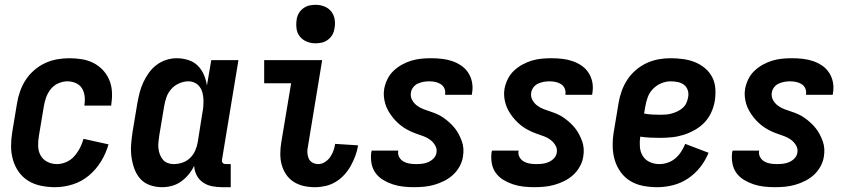

<svg xmlns="http://www.w3.org/2000/svg" viewBox="-20 -770 3540 798"><path d="M209 8Q179 8 150 2Q121 -4 97.5 -18.5Q74 -33 58 -55.5Q42 -78 34 -105.5Q26 -133 26 -162.5Q26 -192 31 -222L51 -342Q55 -367 64 -392Q73 -417 87.5 -439Q102 -461 123 -479Q144 -497 168 -508Q192 -519 217.5 -523.5Q243 -528 268 -528Q294 -528 319.5 -524Q345 -520 367 -509Q389 -498 406 -480.5Q423 -463 433 -440.5Q443 -418 445 -392.5Q447 -367 443 -340L442 -331H331V-336Q334 -354 331.5 -372Q329 -390 320 -404Q311 -418 294.5 -425Q278 -432 260 -432Q241 -432 222 -423.5Q203 -415 190.5 -399Q178 -383 171.5 -364.5Q165 -346 162 -327L142 -207Q138 -185 138.5 -163.5Q139 -142 148.5 -124.5Q158 -107 176.5 -97.5Q195 -88 217 -88Q236 -88 255.5 -96.5Q275 -105 289 -121Q303 -137 312.5 -155.5Q322 -174 327 -193L431 -170Q421 -134 400.5 -100Q380 -66 349.5 -40.5Q319 -15 282 -3.5Q245 8 209 8Z M939 8H903Q882 8 861.5 4Q841 0 824 -11.5Q807 -23 797.5 -41.5Q788 -60 787 -81Q778 -62 764 -45Q750 -28 732.5 -15.5Q715 -3 694.5 2.5Q674 8 654 8Q627 8 603 -0.5Q579 -9 563 -27Q547 -45 538.5 -68.5Q530 -92 526.5 -117.5Q523 -143 525 -169.5Q527 -196 531 -222L551 -342Q555 -364 560.5 -385.5Q566 -407 575.5 -427.5Q585 -448 598.5 -467Q612 -486 630.5 -500Q649 -514 671 -521Q693 -528 714 -528Q739 -528 762.5 -520.5Q786 -513 802 -497Q818 -481 827.5 -459Q837 -437 840 -414L858 -520H971L903 -108Q902 -104 902.5 -100Q903 -96 905.5 -93Q908 -90 911.5 -89Q915 -88 919 -88H939ZM702 -88Q720 -88 738 -94Q756 -100 770 -113.5Q784 -127 791.5 -144.5Q799 -162 802 -180L821 -300Q824 -314 825 -328.5Q826 -343 825.5 -357Q825 -371 821.5 -384.5Q818 -398 810 -409Q802 -420 789.5 -426Q777 -432 763 -432Q744 -432 724.5 -423.5Q705 -415 691.5 -399.5Q678 -384 671.5 -365Q665 -346 662 -327L642 -207Q640 -193 638.5 -179.5Q637 -166 638.5 -153Q640 -140 644.5 -128Q649 -116 657 -106.5Q665 -97 677 -92.5Q689 -88 702 -88Z M1289 8Q1265 8 1242.5 3Q1220 -2 1201 -14Q1182 -26 1169.5 -44.5Q1157 -63 1151 -84.5Q1145 -106 1145 -130Q1145 -154 1149 -178L1190 -424H1078V-520H1319L1260 -162Q1257 -149 1257.5 -136Q1258 -123 1263 -111.5Q1268 -100 1279 -94Q1290 -88 1303 -88Q1317 -88 1330.5 -96.5Q1344 -105 1352.5 -117.5Q1361 -130 1366 -144Q1371 -158 1373 -172L1468 -166Q1465 -144 1457 -122.5Q1449 -101 1438 -81Q1427 -61 1411 -43.5Q1395 -26 1375 -14Q1355 -2 1333 3Q1311 8 1289 8ZM1291 -590Q1272 -590 1255 -597Q1238 -604 1226.5 -618Q1215 -632 1212.5 -651Q1210 -670 1213 -689Q1215 -703 1222 -715Q1229 -727 1240.5 -735.5Q1252 -744 1265 -747Q1278 -750 1292 -750Q1311 -750 1328.5 -743Q1346 -736 1357 -722Q1368 -708 1371 -689Q1374 -670 1370 -651Q1368 -637 1361 -625Q1354 -613 1342.5 -604.5Q1331 -596 1318 -593Q1305 -590 1291 -590Z M1701 8Q1678 8 1655.5 5.5Q1633 3 1612 -4Q1591 -11 1572 -22.5Q1553 -34 1540.5 -51.5Q1528 -69 1524 -91.5Q1520 -114 1523 -137L1525 -144H1636L1635 -142Q1633 -128 1639.5 -116.5Q1646 -105 1657.5 -98.5Q1669 -92 1682.5 -90Q1696 -88 1709 -88Q1722 -88 1735 -89.5Q1748 -91 1760.5 -96.5Q1773 -102 1782.5 -112Q1792 -122 1794 -135Q1797 -151 1789 -165Q1781 -179 1768.5 -188.5Q1756 -198 1741 -203.5Q1726 -209 1711.5 -214Q1697 -219 1682.5 -226Q1668 -233 1655.5 -241.5Q1643 -250 1632 -260.5Q1621 -271 1611.5 -283Q1602 -295 1594 -309Q1586 -323 1581.5 -338Q1577 -353 1575.5 -369Q1574 -385 1577 -402Q1581 -422 1590.5 -441.5Q1600 -461 1616 -476Q1632 -491 1651 -501.5Q1670 -512 1690 -518Q1710 -524 1730.5 -526Q1751 -528 1772 -528Q1794 -528 1816.5 -525.5Q1839 -523 1859.5 -516Q1880 -509 1897.5 -497Q1915 -485 1926.5 -467Q1938 -449 1942 -427.5Q1946 -406 1942 -383L1941 -376H1830V-378Q1832 -391 1827 -402.5Q1822 -414 1811.5 -420.5Q1801 -427 1788.5 -429.5Q1776 -432 1764 -432Q1752 -432 1740.5 -430Q1729 -428 1717.5 -423Q1706 -418 1698 -408Q1690 -398 1688 -386Q1685 -369 1692.5 -355Q1700 -341 1712.5 -331.5Q1725 -322 1739.5 -316.5Q1754 -311 1769.5 -306Q1785 -301 1799 -294.5Q1813 -288 1825.5 -279Q1838 -270 1849.5 -259.5Q1861 -249 1870.5 -237Q1880 -225 1887 -211.5Q1894 -198 1899.5 -183Q1905 -168 1906 -151.5Q1907 -135 1904 -118Q1901 -98 1890 -78Q1879 -58 1862.5 -43Q1846 -28 1826 -18Q1806 -8 1785 -2Q1764 4 1743 6Q1722 8 1701 8Z M2201 8Q2178 8 2155.5 5.5Q2133 3 2112 -4Q2091 -11 2072 -22.5Q2053 -34 2040.5 -51.5Q2028 -69 2024 -91.5Q2020 -114 2023 -137L2025 -144H2136L2135 -142Q2133 -128 2139.5 -116.5Q2146 -105 2157.5 -98.5Q2169 -92 2182.5 -90Q2196 -88 2209 -88Q2222 -88 2235 -89.5Q2248 -91 2260.5 -96.5Q2273 -102 2282.5 -112Q2292 -122 2294 -135Q2297 -151 2289 -165Q2281 -179 2268.5 -188.5Q2256 -198 2241 -203.5Q2226 -209 2211.5 -214Q2197 -219 2182.5 -226Q2168 -233 2155.5 -241.5Q2143 -250 2132 -260.5Q2121 -271 2111.5 -283Q2102 -295 2094 -309Q2086 -323 2081.5 -338Q2077 -353 2075.5 -369Q2074 -385 2077 -402Q2081 -422 2090.5 -441.5Q2100 -461 2116 -476Q2132 -491 2151 -501.5Q2170 -512 2190 -518Q2210 -524 2230.5 -526Q2251 -528 2272 -528Q2294 -528 2316.5 -525.5Q2339 -523 2359.5 -516Q2380 -509 2397.5 -497Q2415 -485 2426.5 -467Q2438 -449 2442 -427.5Q2446 -406 2442 -383L2441 -376H2330V-378Q2332 -391 2327 -402.5Q2322 -414 2311.5 -420.5Q2301 -427 2288.5 -429.5Q2276 -432 2264 -432Q2252 -432 2240.5 -430Q2229 -428 2217.5 -423Q2206 -418 2198 -408Q2190 -398 2188 -386Q2185 -369 2192.5 -355Q2200 -341 2212.5 -331.5Q2225 -322 2239.5 -316.5Q2254 -311 2269.5 -306Q2285 -301 2299 -294.5Q2313 -288 2325.5 -279Q2338 -270 2349.5 -259.5Q2361 -249 2370.5 -237Q2380 -225 2387 -211.5Q2394 -198 2399.5 -183Q2405 -168 2406 -151.5Q2407 -135 2404 -118Q2401 -98 2390 -78Q2379 -58 2362.5 -43Q2346 -28 2326 -18Q2306 -8 2285 -2Q2264 4 2243 6Q2222 8 2201 8Z M2712 8Q2682 8 2653 2.5Q2624 -3 2600 -17.5Q2576 -32 2559.5 -55Q2543 -78 2535 -105Q2527 -132 2526.5 -162Q2526 -192 2531 -222L2551 -342Q2555 -367 2564 -392Q2573 -417 2587.5 -439Q2602 -461 2623 -479Q2644 -497 2668 -508Q2692 -519 2717 -523.5Q2742 -528 2767 -528Q2793 -528 2819 -524.5Q2845 -521 2867.5 -512Q2890 -503 2909 -487.5Q2928 -472 2939.5 -450.5Q2951 -429 2953 -403Q2955 -377 2951 -351Q2947 -327 2936.5 -303.5Q2926 -280 2908.5 -261.5Q2891 -243 2868 -230Q2845 -217 2821 -209.5Q2797 -202 2772.5 -199.5Q2748 -197 2724 -197Q2703 -197 2682.5 -198Q2662 -199 2641 -202Q2638 -181 2639.5 -160Q2641 -139 2651.5 -122Q2662 -105 2680.5 -96.5Q2699 -88 2721 -88Q2738 -88 2755.5 -94Q2773 -100 2787 -112Q2801 -124 2811 -139.5Q2821 -155 2828 -172L2925 -135Q2912 -103 2890.5 -75.5Q2869 -48 2840 -28.5Q2811 -9 2778 -0.5Q2745 8 2712 8ZM2724 -293Q2736 -293 2748.5 -294Q2761 -295 2773 -298.5Q2785 -302 2796.5 -307.5Q2808 -313 2818 -322Q2828 -331 2833 -342.5Q2838 -354 2840 -366Q2843 -381 2838.5 -395Q2834 -409 2823 -417.5Q2812 -426 2797 -429Q2782 -432 2767 -432Q2748 -432 2728.5 -424Q2709 -416 2694 -400.5Q2679 -385 2672 -365.5Q2665 -346 2662 -327L2657 -298Q2674 -295 2690.5 -294Q2707 -293 2724 -293Z M3201 8Q3178 8 3155.5 5.5Q3133 3 3112 -4Q3091 -11 3072 -22.5Q3053 -34 3040.5 -51.5Q3028 -69 3024 -91.5Q3020 -114 3023 -137L3025 -144H3136L3135 -142Q3133 -128 3139.5 -116.5Q3146 -105 3157.5 -98.5Q3169 -92 3182.5 -90Q3196 -88 3209 -88Q3222 -88 3235 -89.5Q3248 -91 3260.5 -96.5Q3273 -102 3282.5 -112Q3292 -122 3294 -135Q3297 -151 3289 -165Q3281 -179 3268.5 -188.5Q3256 -198 3241 -203.5Q3226 -209 3211.5 -214Q3197 -219 3182.5 -226Q3168 -233 3155.5 -241.5Q3143 -250 3132 -260.5Q3121 -271 3111.5 -283Q3102 -295 3094 -309Q3086 -323 3081.5 -338Q3077 -353 3075.5 -369Q3074 -385 3077 -402Q3081 -422 3090.5 -441.5Q3100 -461 3116 -476Q3132 -491 3151 -501.5Q3170 -512 3190 -518Q3210 -524 3230.5 -526Q3251 -528 3272 -528Q3294 -528 3316.5 -525.5Q3339 -523 3359.5 -516Q3380 -509 3397.5 -497Q3415 -485 3426.5 -467Q3438 -449 3442 -427.5Q3446 -406 3442 -383L3441 -376H3330V-378Q3332 -391 3327 -402.5Q3322 -414 3311.5 -420.5Q3301 -427 3288.5 -429.5Q3276 -432 3264 -432Q3252 -432 3240.5 -430Q3229 -428 3217.5 -423Q3206 -418 3198 -408Q3190 -398 3188 -386Q3185 -369 3192.5 -355Q3200 -341 3212.5 -331.5Q3225 -322 3239.5 -316.5Q3254 -311 3269.5 -306Q3285 -301 3299 -294.5Q3313 -288 3325.5 -279Q3338 -270 3349.5 -259.5Q3361 -249 3370.5 -237Q3380 -225 3387 -211.5Q3394 -198 3399.5 -183Q3405 -168 3406 -151.5Q3407 -135 3404 -118Q3401 -98 3390 -78Q3379 -58 3362.5 -43Q3346 -28 3326 -18Q3306 -8 3285 -2Q3264 4 3243 6Q3222 8 3201 8Z"/></svg>

Font: Iosevka
Style: Bold Italic
Weight: 700
Italic angle: -9°
Monospace: yes
Designer: Belleve Invis
Foundry: Belleve Invis
Version: Version 32.5.0; ttfautohint (v1.8.4)